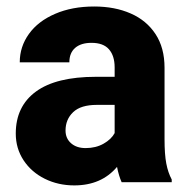

<svg xmlns="http://www.w3.org/2000/svg" viewBox="-20 -558 574 588"><path d="M505.9 -8.3V0H352.5Q343.8 -19.5 338.4 -46.9Q290.5 9.8 207.5 9.8Q158.2 9.8 117.2 -10.5Q76.2 -30.8 52.2 -67.1Q28.3 -103.5 28.3 -148.9Q28.3 -232.4 90.1 -277.6Q151.9 -322.8 273.9 -322.8H331.1V-351.6Q331.1 -387.2 313.7 -407Q296.4 -426.8 260.3 -426.8Q228 -426.8 210.2 -411.4Q192.4 -396 192.4 -367.2H40.5Q40.5 -415 68.6 -454.1Q96.7 -493.2 148.7 -515.6Q200.7 -538.1 268.6 -538.1Q331.5 -538.1 380.1 -516.8Q428.7 -495.6 456.3 -453.6Q483.9 -411.6 483.9 -350.6V-131.8Q483.9 -85 489.3 -57.1Q494.6 -29.3 505.9 -8.3ZM331.1 -150.4V-236.8H276.4Q227.5 -236.8 204.1 -214.6Q180.7 -192.4 180.7 -158.2Q180.7 -134.3 197.5 -119.4Q214.4 -104.5 242.2 -104.5Q273.4 -104.5 297.1 -117.9Q320.8 -131.3 331.1 -150.4Z"/></svg>

Font: Heebo ExtraBold
Style: Regular
Weight: 800
Designer: Oded Ezer
Foundry: Meir Sadan
Version: Version 2.001; ttfautohint (v1.5.14-ce02) -l 8 -r 50 -G 200 